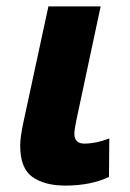

<svg xmlns="http://www.w3.org/2000/svg" viewBox="-20 -569 406 599"><path d="M184 10Q263 10 320 -17L321 -137Q279 -121 243 -121Q212 -121 212 -152Q212 -163 218 -193L294 -549H131L54 -192Q43 -142 43 -115Q43 -44 81 -17Q119 10 184 10Z"/></svg>

Font: Noto Sans Display Extra
Style: Italic
Weight: 800
Italic angle: -12°
Designer: Monotype Design Team
Foundry: Monotype Imaging Inc.
Version: Version 1.900